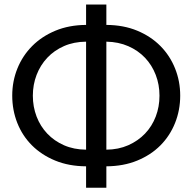

<svg xmlns="http://www.w3.org/2000/svg" viewBox="-20 -794 872 871"><path d="M462.5 -115Q517.5 -115.5 562 -135.2Q606.5 -155 638 -188Q669.5 -221 686.5 -265.2Q703.5 -309.5 703.5 -360Q703.5 -410 686.5 -454.2Q669.5 -498.5 638 -531.8Q606.5 -565 562 -584.5Q517.5 -604 462.5 -605ZM370.5 -605Q315 -604.5 270.5 -585Q226 -565.5 194.5 -532Q163 -498.5 146 -454.2Q129 -410 129 -360Q129 -309.5 146 -265.2Q163 -221 194.5 -187.8Q226 -154.5 270.5 -135Q315 -115.5 370.5 -115ZM462.5 -681Q540.5 -680.5 602.5 -654.8Q664.5 -629 707.8 -585.2Q751 -541.5 774.2 -483.5Q797.5 -425.5 797.5 -360Q797.5 -294.5 774.2 -236.2Q751 -178 707.8 -134.5Q664.5 -91 602.5 -65.5Q540.5 -40 462.5 -39.5V57.5H370.5V-39.5Q292.5 -40 230.5 -65.5Q168.5 -91 125 -134.5Q81.5 -178 58.5 -236.2Q35.5 -294.5 35.5 -360Q35.5 -425.5 59 -483.5Q82.5 -541.5 126 -585.2Q169.5 -629 231.5 -654.8Q293.5 -680.5 370.5 -681V-773.5H462.5Z"/></svg>

Font: Lato-Regular
Style: Regular
Weight: 400
Designer: Lukasz Dziedzic with Adam Twardoch and Botio Nikoltchev
Foundry: tyPoland Lukasz Dziedzic
Version: Version 2.015; 2015-08-06; http://www.latofonts.com/